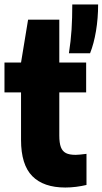

<svg xmlns="http://www.w3.org/2000/svg" viewBox="-20 -828 458 858"><path d="M366.5 -140.5V-1.5Q346 3.5 320.8 6.8Q295.5 10 272 10Q174.5 10 124.2 -41Q74 -92 74 -203V-415H0V-548.5H74L105.5 -740H245V-548.5H365V-415H245V-222.5Q245 -189 252 -170.5Q259 -152 274.5 -144Q290 -136 318 -136Q331.5 -136 366.5 -140.5ZM303 -808H418.5Q418.5 -746.5 409 -689.5Q399.5 -632.5 382.5 -590H288Q296.5 -645 299.8 -695.8Q303 -746.5 303 -808Z"/></svg>

Font: Encode Sans Condensed ExtraBold
Style: Regular
Weight: 800
Width: 3
Designer: Multiple Designers
Foundry: Impallari Type
Version: Version 2.000